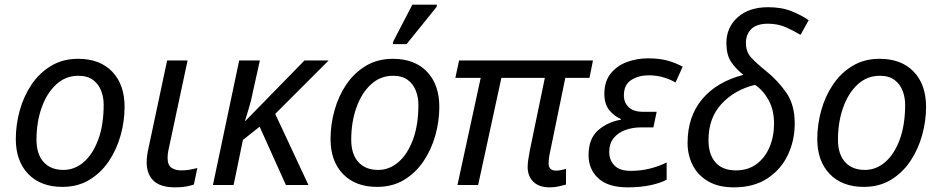

<svg xmlns="http://www.w3.org/2000/svg" viewBox="-20 -796 4051 826"><path d="M248 8Q155 8 101.5 -47.5Q48 -103 48 -198Q48 -260 65 -321Q82 -382 115.5 -432Q149 -482 199.5 -512.5Q250 -543 316 -543Q410 -543 463 -487.5Q516 -432 516 -336Q516 -275 499 -214Q482 -153 448.5 -103Q415 -53 365 -22.5Q315 8 248 8ZM253 -65Q301 -65 340 -98.5Q379 -132 402.5 -195Q426 -258 426 -346Q426 -376 415.5 -404.5Q405 -433 381 -451.5Q357 -470 317 -470Q262 -470 221.5 -432.5Q181 -395 159 -332.5Q137 -270 137 -195Q137 -133 167.5 -99Q198 -65 253 -65Z M734 10Q670 10 640.5 -18.5Q611 -47 611 -98Q611 -122 617 -150L699 -536H787L704 -147Q701 -131 701 -117Q701 -86 717.5 -74.5Q734 -63 760 -63Q780 -63 796.5 -66Q813 -69 829 -73L814 -2Q799 3 779.5 6.5Q760 10 734 10Z M896 0 1009 -536H1098L1068 -401Q1061 -364 1050.5 -330Q1040 -296 1034 -276H1036L1290 -536H1394L1164 -306L1307 0H1210L1097 -251L1025 -194L985 0Z M1602 8Q1509 8 1455.5 -47.5Q1402 -103 1402 -198Q1402 -260 1419 -321Q1436 -382 1469.5 -432Q1503 -482 1553.5 -512.5Q1604 -543 1670 -543Q1764 -543 1817 -487.5Q1870 -432 1870 -336Q1870 -275 1853 -214Q1836 -153 1802.5 -103Q1769 -53 1719 -22.5Q1669 8 1602 8ZM1607 -65Q1655 -65 1694 -98.5Q1733 -132 1756.5 -195Q1780 -258 1780 -346Q1780 -376 1769.5 -404.5Q1759 -433 1735 -451.5Q1711 -470 1671 -470Q1616 -470 1575.5 -432.5Q1535 -395 1513 -332.5Q1491 -270 1491 -195Q1491 -133 1521.5 -99Q1552 -65 1607 -65ZM1670 -606 1672 -618 1754 -776H1860L1858 -766L1729 -606Z M2345 10Q2299 10 2274.5 -14Q2250 -38 2250 -78Q2250 -101 2259 -147L2324 -461H2137L2037 0H1948L2048 -461H1939L1955 -536H2531L2516 -461H2412L2346 -140Q2343 -127 2341.5 -114.5Q2340 -102 2340 -94Q2340 -62 2372 -62Q2384 -62 2395.5 -64.5Q2407 -67 2415 -70V-2Q2401 2 2383 6Q2365 10 2345 10Z M2680 10Q2596 10 2554 -29Q2512 -68 2512 -128Q2512 -199 2552.5 -235Q2593 -271 2651 -281V-284Q2621 -297 2600.5 -323Q2580 -349 2580 -392Q2580 -446 2607.5 -480Q2635 -514 2678 -529.5Q2721 -545 2767 -545Q2816 -545 2851 -535.5Q2886 -526 2917 -509L2886 -441Q2867 -453 2836.5 -462.5Q2806 -472 2771 -472Q2728 -472 2696 -452Q2664 -432 2664 -385Q2664 -355 2684.5 -335Q2705 -315 2747 -315H2805L2791 -248H2738Q2702 -248 2671 -237Q2640 -226 2620.5 -202.5Q2601 -179 2601 -142Q2601 -108 2623 -84.5Q2645 -61 2694 -61Q2738 -61 2777 -71Q2816 -81 2848 -97V-23Q2823 -9 2779.5 0.5Q2736 10 2680 10Z M3137 10Q3071 10 3026.5 -16Q2982 -42 2960 -85.5Q2938 -129 2938 -181Q2938 -294 3000.5 -369Q3063 -444 3178 -474Q3144 -501 3124.5 -531Q3105 -561 3105 -611Q3105 -678 3153.5 -721.5Q3202 -765 3285 -765Q3344 -765 3387.5 -747Q3431 -729 3459 -709L3424 -646Q3398 -662 3362.5 -678Q3327 -694 3284 -694Q3235 -694 3212 -671Q3189 -648 3189 -611Q3189 -573 3212 -548Q3235 -523 3275 -491Q3327 -449 3363 -397Q3399 -345 3399 -265Q3399 -192 3369.5 -129.5Q3340 -67 3281.5 -28.5Q3223 10 3137 10ZM3146 -63Q3198 -63 3234.5 -90Q3271 -117 3290.5 -163Q3310 -209 3310 -264Q3310 -323 3286.5 -365.5Q3263 -408 3228 -431Q3141 -410 3084.5 -349.5Q3028 -289 3028 -193Q3028 -132 3058 -97.5Q3088 -63 3146 -63Z M3696 8Q3603 8 3549.5 -47.5Q3496 -103 3496 -198Q3496 -260 3513 -321Q3530 -382 3563.5 -432Q3597 -482 3647.5 -512.5Q3698 -543 3764 -543Q3858 -543 3911 -487.5Q3964 -432 3964 -336Q3964 -275 3947 -214Q3930 -153 3896.5 -103Q3863 -53 3813 -22.5Q3763 8 3696 8ZM3701 -65Q3749 -65 3788 -98.5Q3827 -132 3850.5 -195Q3874 -258 3874 -346Q3874 -376 3863.5 -404.5Q3853 -433 3829 -451.5Q3805 -470 3765 -470Q3710 -470 3669.5 -432.5Q3629 -395 3607 -332.5Q3585 -270 3585 -195Q3585 -133 3615.5 -99Q3646 -65 3701 -65Z"/></svg>

Font: Noto Sans
Style: Italic
Weight: 400
Italic angle: -12°
Designer: Monotype Design Team
Foundry: Monotype Imaging Inc.
Version: Version 2.013; ttfautohint (v1.8.4.7-5d5b)